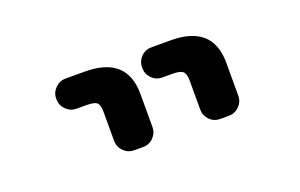

<svg xmlns="http://www.w3.org/2000/svg" viewBox="-53 -737 1106 708"><g transform="rotate(-20 500.0 -382.5)"><path d="M714.8 -214.8Q690.4 -214.8 673.8 -231.9Q657.2 -249 657.2 -272.5V-385.7Q657.2 -413.1 646.5 -422.9Q635.7 -431.6 605.5 -431.6H566.4Q542 -431.6 525.4 -448.7Q508.8 -465.8 508.8 -489.3V-492.2Q508.8 -515.6 525.4 -532.7Q542 -549.8 566.4 -549.8H641.6Q806.6 -549.8 806.6 -402.3V-272.5Q806.6 -249 789.6 -231.9Q772.5 -214.8 749 -214.8ZM377 -214.8Q353.5 -214.8 336.4 -231.9Q319.3 -249 319.3 -272.5V-385.7Q319.3 -413.1 309.6 -422.9Q298.8 -431.6 268.6 -431.6H229.5Q206.1 -431.6 189 -448.7Q171.9 -465.8 171.9 -489.3V-492.2Q171.9 -515.6 189 -532.7Q206.1 -549.8 229.5 -549.8H304.7Q469.7 -549.8 469.7 -402.3V-272.5Q469.7 -249 453.1 -231.9Q436.5 -214.8 412.1 -214.8Z"/></g></svg>

Font: Rounded Mgen+ 2m bold
Style: Bold
Weight: 700
Designer: [Source Han Sans]
Ryoko NISHIZUKA  (kana & ideographs); Paul D. Hunt (Latin, Greek & Cyrillic); Wenlong ZHANG  (bopomofo
Version: Version 1.059.20150602